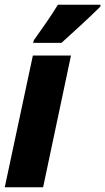

<svg xmlns="http://www.w3.org/2000/svg" viewBox="-32 -786 442 806"><path d="M107 -606H226C253 -630 359 -727 389 -758L390 -766H211C179 -714 145 -666 110 -617ZM-12 0H149L266 -553H106Z"/></svg>

Font: Noto Sans UI Condensed Black
Style: Italic
Weight: 900
Width: 3
Italic angle: -192°
Designer: Monotype Design Team
Foundry: Monotype Imaging Inc.
Version: Version 1.901